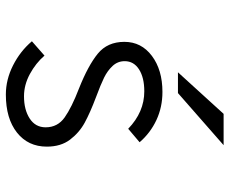

<svg xmlns="http://www.w3.org/2000/svg" viewBox="-84 -688 784 656"><g transform="rotate(90 308.0 -360.0)"><path d="M121 -77 170 -120Q196 -90 233 -70Q270 -50 309 -50Q355 -50 385 -69.5Q415 -89 415 -124Q415 -165 381 -189Q347 -213 282 -238Q204 -269 163.5 -302Q123 -335 123 -393Q123 -451 171 -487Q219 -523 294 -523Q346 -523 390 -502.5Q434 -482 466 -445L420 -406Q363 -461 292 -461Q245 -461 217 -443Q189 -425 189 -394Q189 -370 205.5 -352.5Q222 -335 245.5 -323.5Q269 -312 312 -296Q365 -276 399 -257.5Q433 -239 457 -207.5Q481 -176 481 -128Q481 -64 433 -26Q385 12 303 12Q252 12 203.5 -12.5Q155 -37 121 -77ZM369 -732H476L298 -576H227Z"/></g></svg>

Font: Overpass Mono Light
Style: Regular
Weight: 300
Monospace: yes
Designer: Delve Withrington, Dave Bailey
Foundry: Delve Fonts
Version: Version 1.000;DELV;Overpass